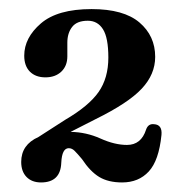

<svg xmlns="http://www.w3.org/2000/svg" viewBox="-20 -732 393 412"><path d="M25.5 -384.5Q25.5 -421.5 62.5 -438L120 -475Q170.5 -504.5 191.5 -534.5Q212.5 -564.5 212.5 -608.5Q212.5 -651 201 -669.2Q189.5 -687.5 168.5 -687.5Q145 -687.5 134.8 -674.2Q124.5 -661 124.5 -640.5V-611Q124.5 -590.5 111.5 -578.2Q98.5 -566 77.5 -566Q56.5 -566 44.2 -578.2Q32 -590.5 32 -612.5Q32 -651 67.8 -681.8Q103.5 -712.5 176.5 -712.5Q245.5 -712.5 279.2 -683.8Q313 -655 313 -610Q313 -572.5 284.2 -541.8Q255.5 -511 185.5 -476.5L131.5 -449Q165 -448.5 195.5 -434.8Q226 -421 252.5 -421Q283 -421 293.5 -454Q298 -467 310.5 -465.5Q328.5 -464.5 326.5 -442.5Q321 -387.5 299.2 -364Q277.5 -340.5 242 -340.5Q212.5 -340.5 193 -352.2Q173.5 -364 156 -390.5Q146 -402.5 140.2 -408.2Q134.5 -414 127.5 -414Q113 -414 111.5 -383Q110 -340.5 68 -340.5Q48.5 -340.5 37 -352.2Q25.5 -364 25.5 -384.5Z"/></svg>

Font: Fraunces 72pt S050 SemiBold
Style: Regular
Weight: 600
Version: Version 1.000; ttfautohint (v1.8.3)